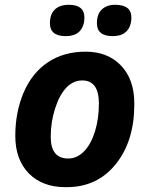

<svg xmlns="http://www.w3.org/2000/svg" viewBox="-20 -772 625 802"><path d="M188.5 -674.8Q188.5 -712.4 209 -732.2Q229.5 -752 267.6 -752Q332.5 -752 332.5 -699.2Q332.5 -662.6 313 -641.8Q293.5 -621.1 254.4 -621.1Q188.5 -621.1 188.5 -674.8ZM384.8 -674.8Q384.8 -712.9 405.3 -732.4Q425.8 -752 460.9 -752Q528.8 -752 528.8 -699.2Q528.8 -662.6 509 -641.8Q489.3 -621.1 450.7 -621.1Q384.8 -621.1 384.8 -674.8ZM541 -335.9Q541 -182.6 463.6 -86.4Q386.2 9.8 258.3 9.8Q255.4 9.8 252.9 9.8Q157.7 9.8 100.6 -47.4Q43.9 -105.5 43.9 -204.3Q43.9 -303.2 78.6 -385.3Q113.8 -467.3 179.9 -511.7Q246.1 -556.2 337.9 -556.2Q429.7 -556.2 485.4 -498.3Q541 -440.4 541 -339.8Q541 -337.9 541 -335.9ZM393.1 -339.8Q393.1 -436 323.2 -436Q286.6 -436 257.3 -406.2Q228 -375 210 -318.4Q191.9 -261.7 191.9 -200.2Q191.9 -109.9 265.1 -109.9Q301.8 -109.9 331.1 -139.9Q360.4 -169.9 376.7 -222.9Q393.1 -275.9 393.1 -339.8Z"/></svg>

Font: Open Sans Hebrew
Style: Bold Italic
Weight: 700
Italic angle: -12°
Foundry: Ascender Corporation, Yanek Iontef
Version: Version 2.001;PS 002.001;hotconv 1.0.70;makeotf.lib2.5.58329